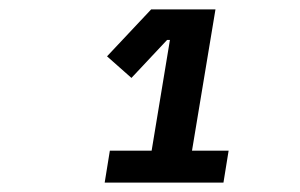

<svg xmlns="http://www.w3.org/2000/svg" viewBox="-20 -718 640 409"><path d="M456 -329 467 -397H389L439 -698H302L208 -598L260 -552L336 -633H342L303 -397H214L203 -329Z"/></svg>

Font: IBM Plex Mono SmBld
Style: Italic
Weight: 600
Italic angle: -9.5°
Monospace: yes
Designer: Mike Abbink, Paul van der Laan, Pieter van Rosmalen
Foundry: Bold Monday
Version: Version 2.004